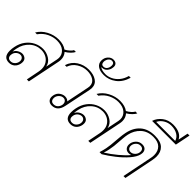

<svg xmlns="http://www.w3.org/2000/svg" viewBox="-22 -1475 2126 2126"><g transform="rotate(45 1041.5 -412.0)"><path d="M450 -511Q483 -475 483 -422Q483 -403 479 -384L401 0H370L401 -156Q405 -176 405 -199Q405 -245 383.5 -278Q362 -311 327.5 -328Q293 -345 254 -345Q177 -345 120.5 -293.5Q64 -242 48 -162Q41 -132 40 -105Q53 -135 80.5 -151Q108 -167 133 -167Q159 -167 180.5 -151Q202 -135 202 -101Q202 -87 200 -79Q192 -38 165 -14Q138 10 98 10Q11 10 11 -91Q11 -125 18 -156Q31 -222 67 -269.5Q103 -317 153 -342Q203 -367 259 -367Q313 -367 362 -336.5Q411 -306 421 -251L450 -393Q453 -407 453 -420Q453 -472 413 -506.5Q373 -541 302 -541Q246 -541 190.5 -514.5Q135 -488 95 -432H67Q102 -492 168.5 -527.5Q235 -563 308 -563Q384 -563 431 -528Q459 -543 481 -563Q503 -583 510 -599H539Q530 -579 505.5 -554Q481 -529 450 -511ZM52 -61Q52 -39 64 -26.5Q76 -14 101 -14Q131 -14 152.5 -38Q174 -62 174 -93Q174 -115 161 -129Q148 -143 128 -143Q102 -143 80.5 -124.5Q59 -106 54 -79Q52 -67 52 -61Z M699 -58Q699 -72 701 -79Q710 -124 741 -145.5Q772 -167 802 -167Q820 -167 835.5 -161Q851 -155 858 -143L913 -414Q916 -428 916 -440Q916 -489 876.5 -515Q837 -541 776 -541Q713 -541 657.5 -506Q602 -471 582 -410H556Q580 -484 642 -523.5Q704 -563 780 -563Q853 -563 900 -532Q947 -501 947 -441Q947 -432 943 -408L879 -97Q858 10 768 10Q737 10 718 -8.5Q699 -27 699 -58ZM847 -79Q848 -84 848 -93Q848 -115 835 -129Q822 -143 800 -143Q772 -143 749 -119Q726 -95 726 -63Q726 -41 738 -27.5Q750 -14 773 -14Q803 -14 822 -32.5Q841 -51 847 -79Z M805 -731Q805 -775 832 -804.5Q859 -834 894 -834Q922 -834 937.5 -820Q953 -806 953 -780Q953 -769 950 -757Q946 -730 924 -705Q902 -680 864 -680Q859 -680 855 -681Q882 -656 945 -656Q983 -656 1023 -675Q1063 -694 1095 -732Q1127 -770 1142 -826H1170Q1142 -732 1077.5 -684Q1013 -636 938 -636Q874 -636 839.5 -661.5Q805 -687 805 -731ZM927 -775Q927 -813 891 -813Q871 -813 855.5 -797.5Q840 -782 834 -756Q833 -750 833 -740Q833 -720 842 -709.5Q851 -699 868 -699Q894 -699 910.5 -720Q927 -741 927 -775Z M1412 -511Q1445 -475 1445 -422Q1445 -403 1441 -384L1363 0H1332L1363 -156Q1367 -176 1367 -199Q1367 -245 1345.5 -278Q1324 -311 1289.5 -328Q1255 -345 1216 -345Q1139 -345 1082.5 -293.5Q1026 -242 1010 -162Q1003 -132 1002 -105Q1015 -135 1042.5 -151Q1070 -167 1095 -167Q1121 -167 1142.5 -151Q1164 -135 1164 -101Q1164 -87 1162 -79Q1154 -38 1127 -14Q1100 10 1060 10Q973 10 973 -91Q973 -125 980 -156Q993 -222 1029 -269.5Q1065 -317 1115 -342Q1165 -367 1221 -367Q1275 -367 1324 -336.5Q1373 -306 1383 -251L1412 -393Q1415 -407 1415 -420Q1415 -472 1375 -506.5Q1335 -541 1264 -541Q1208 -541 1152.5 -514.5Q1097 -488 1057 -432H1029Q1064 -492 1130.5 -527.5Q1197 -563 1270 -563Q1346 -563 1393 -528Q1421 -543 1443 -563Q1465 -583 1472 -599H1501Q1492 -579 1467.5 -554Q1443 -529 1412 -511ZM1014 -61Q1014 -39 1026 -26.5Q1038 -14 1063 -14Q1093 -14 1114.5 -38Q1136 -62 1136 -93Q1136 -115 1123 -129Q1110 -143 1090 -143Q1064 -143 1042.5 -124.5Q1021 -106 1016 -79Q1014 -67 1014 -61Z M1530 -83Q1540 -132 1546 -222Q1547 -231 1550.5 -273Q1554 -315 1562 -354Q1582 -452 1645.5 -507.5Q1709 -563 1815 -563Q1904 -563 1947 -522.5Q1990 -482 1990 -410Q1990 -387 1983 -348L1913 0H1883L1955 -357Q1960 -378 1960 -405Q1960 -467 1923 -504Q1886 -541 1811 -541Q1722 -541 1666 -489Q1610 -437 1593 -357Q1586 -324 1583.5 -286Q1581 -248 1580 -241Q1577 -194 1573.5 -162.5Q1570 -131 1563 -98Q1559 -74 1545 -29Q1611 -70 1677.5 -125.5Q1744 -181 1780 -226Q1764 -219 1747 -219Q1713 -219 1695.5 -238.5Q1678 -258 1678 -287Q1678 -330 1708 -363Q1738 -396 1782 -396Q1817 -396 1834.5 -378Q1852 -360 1852 -331Q1852 -319 1849 -307Q1839 -259 1788.5 -200.5Q1738 -142 1670.5 -89.5Q1603 -37 1541 0H1508Q1522 -43 1530 -83ZM1826 -325Q1826 -347 1814 -359.5Q1802 -372 1777 -372Q1747 -372 1725 -347.5Q1703 -323 1703 -292Q1703 -270 1716.5 -256.5Q1730 -243 1750 -243Q1780 -243 1803 -267.5Q1826 -292 1826 -325Z M1870 -793Q1990 -793 2029 -717L2053 -834H2083L2047 -656H1675Q1693 -713 1745 -753Q1797 -793 1870 -793ZM2013 -680Q2001 -722 1961 -746Q1921 -770 1864 -770Q1815 -770 1774 -744.5Q1733 -719 1715 -680Z"/></g></svg>

Font: Taviraj Thin
Style: Italic
Weight: 250
Italic angle: -12°
Designer: Katatrad Team
Foundry: CadsonDemak
Version: Version 1.001